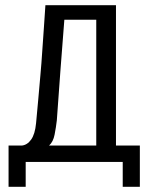

<svg xmlns="http://www.w3.org/2000/svg" viewBox="-20 -611 579 740"><path d="M13 109V-50H64Q85 -52 100 -73Q115 -94 119 -136Q123 -176 127 -223Q131 -270 135.5 -319Q140 -368 143 -416Q146 -464 149.5 -509Q153 -554 155 -591H427V-50H519V109H453V13H79V109ZM169 -50H351V-535H228Q220 -437 213 -340.5Q206 -244 199 -147Q196 -121 190.5 -92.5Q185 -64 169 -50Z"/></svg>

Font: Alumni Sans Medium
Style: Regular
Weight: 500
Designer: Robert E. Leuschke
Foundry: Robert E. Leuschke
Version: Version 1.018